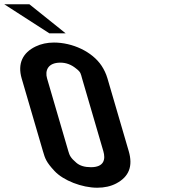

<svg xmlns="http://www.w3.org/2000/svg" viewBox="-255 -872 919 898"><path d="M-2.7 -673C-34.4 -673 -63 -666.8 -88.5 -654.5C-148 -625.8 -174.1 -575.2 -153.6 -505L-54.2 -165C-44 -130.2 -39.1 -114.3 -0.3 -72.5C41.3 -27.6 128.7 6 199.6 6C233.7 6 263.4 -0.7 288.7 -14C348.8 -45.7 367.5 -95.2 347.1 -165L247.7 -505C241.4 -526.3 232.3 -546 220.4 -564C175.9 -631.2 83.4 -673 -2.7 -673ZM100.2 -552C124 -533.9 122.3 -527.6 128.9 -505L228.3 -165C239.4 -127.2 232.2 -90 170.2 -90C141.1 -90 118.5 -96.8 102.4 -110.5C74.8 -133.9 70.3 -145.4 64.6 -165L-34.8 -505C-45.3 -540.7 -32.1 -579 27.3 -579C54 -579 78.2 -570 100.2 -552ZM-24 -716H52.2L-117.5 -852H-235Z"/></svg>

Font: Din Kursivschrift
Style: BreitLeft
Weight: 400
Version: Version 1.089